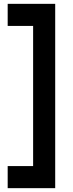

<svg xmlns="http://www.w3.org/2000/svg" viewBox="-20 -800 382 1000"><path d="M20 180V65H152.5V-665H20V-780H267.5V180Z"/></svg>

Font: Mohave SemiBold
Style: Regular
Weight: 600
Designer: Gumpita Rahayu
Foundry: Tokotype
Version: Version 2.003